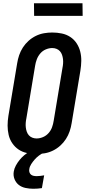

<svg xmlns="http://www.w3.org/2000/svg" viewBox="-20 -944 540 1187"><path d="M206 8Q176 8 147 2Q118 -4 95 -19.5Q72 -35 56 -58.5Q40 -82 33.5 -110Q27 -138 27 -167.5Q27 -197 32 -228L86 -552Q90 -578 98.5 -603Q107 -628 121.5 -650.5Q136 -673 156.5 -691.5Q177 -710 201.5 -722Q226 -734 252 -738.5Q278 -743 303 -743Q333 -743 362 -737Q391 -731 414.5 -715.5Q438 -700 453.5 -676.5Q469 -653 476 -625Q483 -597 482.5 -567.5Q482 -538 477 -507L423 -183Q419 -157 410.5 -132Q402 -107 387.5 -84.5Q373 -62 352.5 -43.5Q332 -25 307.5 -13Q283 -1 257 3.5Q231 8 206 8ZM206 -88Q226 -88 246 -96.5Q266 -105 280.5 -121.5Q295 -138 302 -158Q309 -178 312 -198L366 -523Q369 -537 370 -551Q371 -565 369.5 -578.5Q368 -592 363.5 -605Q359 -618 350.5 -627.5Q342 -637 329.5 -642Q317 -647 303 -647Q283 -647 263 -638.5Q243 -630 229 -613.5Q215 -597 207.5 -577Q200 -557 197 -537L143 -212Q140 -198 139 -184Q138 -170 139.5 -156.5Q141 -143 145.5 -130Q150 -117 158.5 -107.5Q167 -98 179.5 -93Q192 -88 206 -88ZM186 223Q162 223 138 218Q114 213 96.5 199.5Q79 186 70 164Q61 142 65 117Q68 98 78 79.5Q88 61 101 45Q114 29 130 15.5Q146 2 165 -8H252L251 0Q235 7 220.5 18Q206 29 194.5 42Q183 55 173 70.5Q163 86 161 102Q159 112 162 121Q165 130 171.5 135.5Q178 141 187.5 143Q197 145 207 145Q218 145 229 143.5Q240 142 253 140L239 219Q226 221 212.5 222Q199 223 186 223ZM491 -846H191L190 -924H490Z"/></svg>

Font: Iosevka Term Curly
Style: Bold Italic
Weight: 700
Italic angle: -9°
Designer: Belleve Invis
Foundry: Belleve Invis
Version: Version 32.3.0